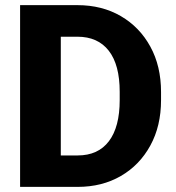

<svg xmlns="http://www.w3.org/2000/svg" viewBox="-20 -731 688 751"><path d="M283.7 0H58.6V-710.9H282.7Q378.9 -710.9 452.6 -668Q526.4 -625 568.1 -548.6Q609.9 -472.2 609.9 -371.1V-339.4Q609.9 -238.3 568.1 -161.9Q526.4 -85.4 452.9 -42.7Q379.4 0 283.7 0ZM282.7 -587.4H217.8V-123H283.7Q363.8 -123 406 -178.7Q448.2 -234.4 448.2 -339.4V-372.1Q448.2 -477.5 405.5 -532.5Q362.8 -587.4 282.7 -587.4Z"/></svg>

Font: Vazirmatn UI ExtraBold
Style: Regular
Weight: 800
Designer: Saber Rastikerdar
Foundry: Saber Rastikerdar
Version: Version 33.003